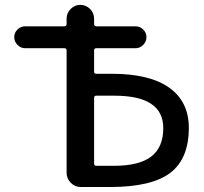

<svg xmlns="http://www.w3.org/2000/svg" viewBox="-20 -750 818 770"><path d="M357.4 -357.4V-93.8Q357.4 -85 366.2 -85H436.5Q538.1 -85 586.4 -122.1Q634.8 -159.2 634.8 -236.3Q634.8 -366.2 439.5 -366.2H366.2Q357.4 -366.2 357.4 -357.4ZM81.1 -556.6Q63.5 -556.6 50.3 -569.8Q37.1 -583 37.1 -601.1Q37.1 -619.1 50.3 -631.8Q63.5 -644.5 81.1 -644.5H238.3Q247.1 -644.5 247.1 -654.3V-674.8Q247.1 -698.2 263.7 -714.4Q280.3 -730.5 302.2 -730.5Q324.2 -730.5 340.8 -714.4Q357.4 -698.2 357.4 -674.8V-654.3Q357.4 -645.5 366.2 -644.5H523.4Q541 -644.5 554.2 -631.8Q567.4 -619.1 567.4 -601.1Q567.4 -583 554.2 -569.8Q541 -556.6 523.4 -556.6H366.2Q357.4 -556.6 357.4 -547.9V-462.9Q357.4 -454.1 366.2 -454.1H428.7Q581.1 -454.1 659.2 -397.9Q737.3 -341.8 737.3 -237.3Q737.3 -113.3 662.6 -56.6Q587.9 0 421.9 0H303.7Q280.3 0 263.7 -17.1Q247.1 -34.2 247.1 -56.6V-547.9Q247.1 -556.6 238.3 -556.6Z"/></svg>

Font: Rounded Mgen+ 2p medium
Style: Regular
Weight: 500
Designer: [Source Han Sans]
Ryoko NISHIZUKA  (kana & ideographs); Paul D. Hunt (Latin, Greek & Cyrillic); Wenlong ZHANG  (bopomofo
Version: Version 1.059.20150602